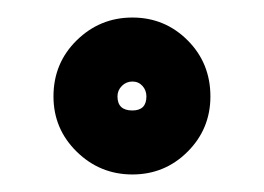

<svg xmlns="http://www.w3.org/2000/svg" viewBox="-20 -696 301 219"><path d="M220 -586Q220 -549 194 -523Q168 -497 131 -497Q94 -497 67.5 -523Q41 -549 41 -586Q41 -624 67.5 -650Q94 -676 131 -676Q168 -676 194 -650Q220 -624 220 -586ZM147 -586Q147 -593 142.5 -598Q138 -603 131 -603Q124 -603 119 -598Q114 -593 114 -586Q114 -570 131 -570Q147 -570 147 -586Z"/></svg>

Font: Monomaniac One
Style: Regular
Weight: 400
Version: Version 1.000; ttfautohint (v1.8.3)